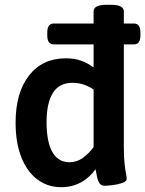

<svg xmlns="http://www.w3.org/2000/svg" viewBox="-20 -773 605 800"><path d="M235 7Q179 7 136 -25Q93 -57 69 -117.5Q45 -178 45 -262Q45 -387 101 -458.5Q157 -530 254 -530Q293 -530 321 -519Q349 -508 370 -492V-588H204Q177 -588 177 -625V-638Q177 -675 204 -675H370V-725Q370 -753 423 -753H443Q496 -753 496 -725V-675H538Q565 -675 565 -638V-625Q565 -588 538 -588H496V-166Q496 -118 499 -91Q502 -64 505 -50Q508 -36 508 -28Q508 -17 489 -10.5Q470 -4 448 -1.5Q426 1 416 1Q401 1 394 -10.5Q387 -22 384 -38Q381 -54 378 -68Q354 -33 317 -13Q280 7 235 7ZM270 -97Q300 -97 325 -115Q350 -133 370 -160V-400Q353 -412 330.5 -420Q308 -428 282 -428Q227 -428 200.5 -386Q174 -344 174 -264Q174 -183 198 -140Q222 -97 270 -97Z"/></svg>

Font: Asap SemiBold
Style: Regular
Weight: 600
Designer: Pablo Cosgaya
Foundry: Omnibus-Type
Version: Version 3.001; ttfautohint (v1.8.3)